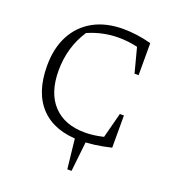

<svg xmlns="http://www.w3.org/2000/svg" viewBox="-149 -770 959 1065"><g transform="rotate(20 330.5 -238.0)"><path d="M383 7Q231 7 149.5 -77.5Q68 -162 68 -321Q68 -426 108 -501Q148 -576 221.5 -616.5Q295 -657 397 -657Q435 -657 477 -651.5Q519 -646 563 -634V-445H539L501 -590Q444 -603 389 -603Q296 -603 209 -565Q137 -456 137 -318Q137 -186 204 -115Q271 -44 391 -44Q442 -44 500 -58L539 -207H563V-17Q463 7 383 7ZM370 181 348 -19H417L395 181Z"/></g></svg>

Font: Piazzolla Light
Style: Regular
Weight: 300
Designer: Juan Pablo del Peral
Foundry: Huerta Tipografica
Version: Version 1.330